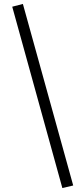

<svg xmlns="http://www.w3.org/2000/svg" viewBox="-20 -731 427 973"><path d="M42 -697 96 -711 351 209 296 222Z"/></svg>

Font: LXGW Bright TC
Style: Regular
Weight: 400
Designer: Christian Thalmann (Catharsis Fonts)
Foundry: LXGW / Christian Thalmann (Catharsis Fonts) / Fontworks Inc.
Version: Version 5.501